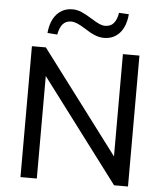

<svg xmlns="http://www.w3.org/2000/svg" viewBox="-60 -977 877 1030"><g transform="rotate(5 378.0 -462.0)"><path d="M89 0V-705H164L598 -129H579V-705H668V0H593L159 -576H177V0ZM219 -779 166 -783Q172 -849 205 -885Q238 -921 289 -921Q314 -921 338.5 -910.5Q363 -900 393 -881Q423 -862 439.5 -855Q456 -848 470 -848Q500 -848 516.5 -867.5Q533 -887 539 -924L592 -921Q586 -854 553.5 -818.5Q521 -783 470 -783Q445 -783 419.5 -793.5Q394 -804 364 -824Q337 -841 319.5 -848Q302 -855 288 -855Q259 -855 242.5 -836Q226 -817 219 -779Z"/></g></svg>

Font: Nunito Sans 12pt ExtraLight 11pt Medium
Style: Regular
Weight: 500
Version: Version 3.101;gftools[0.9.27]